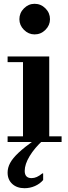

<svg xmlns="http://www.w3.org/2000/svg" viewBox="-20 -747 359 1010"><path d="M101 -15V-434H239V-15ZM20 0V-30H304V0ZM20 -420V-450H239V-420ZM162 -566Q130 -566 106 -590Q82 -614 82 -646Q82 -679 106 -703Q130 -727 162 -727Q195 -727 219 -703Q243 -679 243 -646Q243 -614 219 -590Q195 -566 162 -566ZM109 243Q69 243 44.5 220.5Q20 198 20 161Q20 135 33.5 110Q47 85 78 56Q109 27 161 -10H207Q162 31 136 74Q110 117 110 152Q110 190 146 190Q160 190 173.5 184Q187 178 203 165H207V200Q190 220 164 231.5Q138 243 109 243Z"/></svg>

Font: Libre Bodoni
Style: Regular
Weight: 400
Designer: Pablo Impallari, Rodrigo Fuenzalida
Foundry: Impallari Type
Version: Version 2.005;gftools[0.9.23]